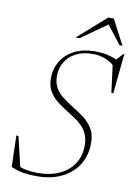

<svg xmlns="http://www.w3.org/2000/svg" viewBox="-97 -945 712 1017"><g transform="rotate(10 259.0 -437.0)"><path d="M495.5 -612.5Q462.5 -651 427.2 -665.2Q392 -679.5 355.5 -679.5Q302.5 -679.5 264.8 -660.2Q227 -641 207 -607.5Q187 -574 187 -532.5Q187 -494.5 202 -468.5Q217 -442.5 242.2 -423.2Q267.5 -404 297.5 -385Q328 -366.5 357.8 -344.8Q387.5 -323 407.2 -291.8Q427 -260.5 427 -212.5Q427 -146.5 395.8 -96.2Q364.5 -46 307.5 -18Q250.5 10 174 10Q131 10 99.2 4.2Q67.5 -1.5 35 -15L30 -183.5H41.5L83 -8L45.5 -41.5Q74.5 -21 108.5 -14.5Q142.5 -8 175.5 -8Q242.5 -8 292 -31Q341.5 -54 368.8 -95.8Q396 -137.5 396 -193.5Q396 -228.5 385 -253.8Q374 -279 355.5 -297.5Q337 -316 314.5 -330.5Q292 -345 270 -359Q240.5 -377 214.8 -397.8Q189 -418.5 173.2 -446.8Q157.5 -475 157.5 -516Q157.5 -564 181.2 -604.8Q205 -645.5 251.5 -670.2Q298 -695 365.5 -695Q407.5 -695 441.2 -685.8Q475 -676.5 501.5 -661.5L474 -664.5L515 -708.5H518.5L497 -493.5H486.5L466 -653ZM249 -749.5 401 -883.5H431L501 -749.5H485.5L402 -856.5H421.5L270.5 -749.5Z"/></g></svg>

Font: Newsreader 36pt ExtraLight
Style: Italic
Weight: 250
Italic angle: -17°
Designer: Hugues Gentile
Foundry: Production Type
Version: Version 1.003